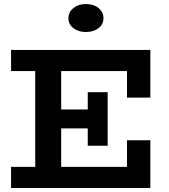

<svg xmlns="http://www.w3.org/2000/svg" viewBox="-20 -934 838 954"><path d="M35 0V-105H611V-237H727V0ZM155 -58V-620H284V-58ZM206 -296V-390H471V-296ZM416 -210V-476H515V-210ZM611 -449V-581H35V-686H727V-449ZM406 -775Q370 -775 345 -794Q320 -813 320 -843Q320 -874 345 -894Q370 -914 406 -914Q445 -914 469.5 -894Q494 -874 494 -843Q494 -813 469.5 -794Q445 -775 406 -775Z"/></svg>

Font: BioRhyme
Style: Bold
Weight: 700
Designer: Aoife Mooney
Foundry: Aoife Mooney Type
Version: Version 1.600;gftools[0.9.33]